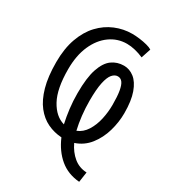

<svg xmlns="http://www.w3.org/2000/svg" viewBox="-213 -817 986 1108"><g transform="rotate(30 280.0 -262.5)"><path d="M496 184Q419 178 365 133Q311 88 279 13Q229 10 185 -11Q141 -32 107.5 -74.5Q74 -117 55 -184.5Q36 -252 36 -348Q36 -439 60.5 -507Q85 -575 127 -619.5Q169 -664 223 -686.5Q277 -709 335 -709Q359 -709 385.5 -705.5Q412 -702 435 -696Q458 -690 470 -682L449 -618Q422 -630 393 -637Q364 -644 338 -644Q276 -644 225.5 -608Q175 -572 145.5 -505.5Q116 -439 116 -347Q116 -217 154.5 -146.5Q193 -76 254 -59Q244 -104 238 -153Q232 -202 232 -255Q232 -358 252 -417Q272 -476 306.5 -501Q341 -526 386 -526Q423 -526 454.5 -501.5Q486 -477 505 -424.5Q524 -372 524 -289Q524 -229 506.5 -168.5Q489 -108 452.5 -61.5Q416 -15 359 4Q382 53 419 83.5Q456 114 506 116ZM335 -63Q373 -78 396.5 -115.5Q420 -153 430.5 -201Q441 -249 441 -297Q441 -353 435 -388Q429 -423 417 -439Q405 -455 386 -455Q366 -455 349.5 -436Q333 -417 323.5 -372.5Q314 -328 314 -252Q314 -202 319.5 -153.5Q325 -105 335 -63Z"/></g></svg>

Font: Ubuntu Sans Mono
Style: Regular
Weight: 400
Monospace: yes
Designer: Dalton Maag Ltd
Foundry: Dalton Maag Ltd
Version: Version 1.006